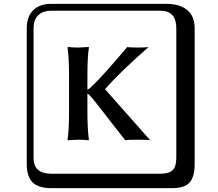

<svg xmlns="http://www.w3.org/2000/svg" viewBox="-20 -774 1140 1006"><path d="M341.8 -375Q341.8 -469.2 334 -524.9L335.9 -527.8Q363.8 -524.9 390.1 -524.9Q390.1 -524.9 444.8 -527.8L445.8 -524.9Q438 -473.1 438 -375V-304.7Q443.8 -306.6 448.2 -310.1Q471.2 -330.1 499 -359.6Q526.9 -389.2 545.4 -410.2Q564 -431.2 598.4 -471.2Q632.8 -511.2 647 -527.8Q655.8 -524.9 706.1 -524.9Q747.1 -524.9 758.8 -527.8Q605 -393.1 530.8 -307.1V-306.2L767.1 -39.1Q752 -42 705.1 -42Q648.9 -42 636.2 -39.1Q612.3 -68.8 567.1 -127.4Q522 -186 490.5 -226.1Q459 -266.1 445.8 -278.8Q442.9 -280.8 438 -283.2V-191.9Q438 -97.7 445.8 -42L443.8 -39.1Q416 -42 390.1 -42L335 -39.1L334 -42Q341.8 -95.2 341.8 -191.9ZM249 -717.8Q204.1 -717.8 179.9 -693.8Q155.8 -669.9 155.8 -625V53.2Q155.8 136.2 249 136.2H820.8Q865.7 136.2 884.8 117.2Q903.8 98.1 903.8 53.2V-625Q903.8 -717.8 820.8 -717.8ZM1000 84Q1000 152.8 973.4 182.4Q946.8 211.9 880.9 211.9H249Q181.2 211.9 150.6 181.4Q120.1 150.9 120.1 84V-625Q120.1 -687 154.1 -720.5Q188 -753.9 249 -753.9H851.1Q920.9 -753.9 960.4 -721.9Q1000 -689.9 1000 -625Z"/></svg>

Font: Linux Biolinum Keyboard O
Style: Regular
Weight: 700
Designer: Philipp H. Poll
Foundry: Philipp H. Poll
Version: Version 0.6.1